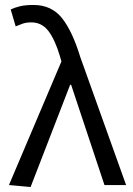

<svg xmlns="http://www.w3.org/2000/svg" viewBox="-20 -744 534 772"><path d="M103 8 16 0 227 -497 221 -518Q201 -585 174.5 -619.5Q148 -654 106 -654Q86 -654 71.5 -649Q57 -644 43 -638L23 -706Q40 -714 61 -719Q82 -724 115 -724Q187 -724 229 -671.5Q271 -619 303 -514L487 0H400L266 -403H262Z"/></svg>

Font: Pinyin1712
Style: Regular
Weight: 400
Version: Version 1